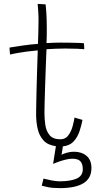

<svg xmlns="http://www.w3.org/2000/svg" viewBox="-20 -738 522 989"><path d="M289.5 231Q250.5 231 226.5 226Q202.5 221 195 218.5L204 182Q218.5 185.5 243.2 190.8Q268 196 287 196Q342.5 196 374.5 182Q406.5 168 406.5 133.5Q406.5 107.5 394.8 93.5Q383 79.5 352 79.5Q337.5 79.5 318.2 84.2Q299 89 281.5 95.2Q264 101.5 253.5 106L268 15Q226 9.5 204 -14.8Q182 -39 174 -74.5Q166 -110 166 -149Q166 -171 166.8 -206.8Q167.5 -242.5 168.5 -284Q169.5 -325.5 170.8 -365Q172 -404.5 173 -435Q174 -465.5 174.5 -478.5Q115.5 -473 77.5 -466.2Q39.5 -459.5 32 -457Q31 -462.5 30 -474.5Q29 -486.5 29 -493Q56 -497.5 97.5 -503.5Q139 -509.5 175.5 -512Q176.5 -539.5 177.5 -571.5Q178.5 -603.5 178.5 -634Q178.5 -658 177 -679.8Q175.5 -701.5 174 -718L215 -715.5Q216.5 -706 218.8 -671.8Q221 -637.5 221 -588.5Q221 -573.5 220.8 -551.2Q220.5 -529 219.5 -516Q233.5 -517 255.2 -517.8Q277 -518.5 291 -518.5Q317 -518.5 343.2 -518Q369.5 -517.5 388.8 -516.8Q408 -516 412 -515.5Q413 -512 413.5 -500.2Q414 -488.5 414 -484.5Q409 -485.5 378.2 -486.8Q347.5 -488 316.5 -488Q294 -488 267.5 -487Q241 -486 219.5 -484.5Q219 -469 217.5 -436.5Q216 -404 214.8 -363.2Q213.5 -322.5 212 -281.5Q210.5 -240.5 209.8 -206.5Q209 -172.5 209 -155Q209 -125 213.5 -94Q218 -63 235.5 -41.8Q253 -20.5 291 -20.5Q317.5 -20.5 332.5 -41.5Q347.5 -62.5 354.5 -89.2Q361.5 -116 364 -132.5Q366.5 -131.5 375.8 -128.8Q385 -126 394 -123.5Q403 -121 405 -120.5Q399.5 -92.5 389.8 -62.5Q380 -32.5 360 -10.2Q340 12 304 16L297 59.5Q303.5 54.5 323.2 49Q343 43.5 361 43.5Q400.5 43.5 425.8 64.8Q451 86 451 127.5Q451 180.5 409.8 205.8Q368.5 231 289.5 231Z"/></svg>

Font: Grandstander Thin
Style: Regular
Weight: 100
Designer: Tyler Finck
Foundry: Etcetera Type Co
Version: Version 1.200; ttfautohint (v1.8.3)